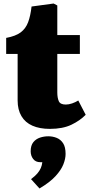

<svg xmlns="http://www.w3.org/2000/svg" viewBox="-20 -717 509 1089"><path d="M263 14Q205 14 164 -4Q123 -22 101.5 -58.5Q80 -95 80 -147V-411H15V-502Q69 -512 97.5 -533.5Q126 -555 139.5 -591Q153 -627 159 -680L284 -697L305 -686V-518H433V-411H305V-193Q305 -162 313.5 -143Q322 -124 353 -124Q370 -124 389 -130.5Q408 -137 424 -147L466 -66Q434 -33 385 -9.5Q336 14 263 14ZM204 352 156 299Q180 281 192.5 266Q205 251 211.5 236Q218 221 220 203H209Q182 203 168 184.5Q154 166 154 141Q154 108 169 89.5Q184 71 207 63.5Q230 56 254 56Q279 56 301.5 65Q324 74 338 95.5Q352 117 352 156Q352 183 339.5 215Q327 247 295 282Q263 317 204 352Z"/></svg>

Font: Literata 18pt Black
Style: Regular
Weight: 900
Designer: Latin by Veronika Burian and Jose Scaglione. Greek by Irene Vlachou. Cyrillic by Vera Evstafieva.
Foundry: TypeTogether
Version: Version 3.103;gftools[0.9.29]